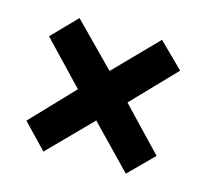

<svg xmlns="http://www.w3.org/2000/svg" viewBox="-69 -632 600 558"><g transform="rotate(15 231.0 -353.5)"><path d="M354 -555 428 -482 304 -353 426 -225 353 -152 230 -279 105 -152 34 -226 155 -353 34 -480 106 -554 230 -428Z"/></g></svg>

Font: Noto Sans Display ExtraCondensed
Style: Regular
Weight: 400
Width: 2
Version: Version 2.003